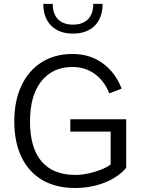

<svg xmlns="http://www.w3.org/2000/svg" viewBox="-20 -958 721 984"><path d="M340.4 -346.6V-283.6H547.1V-115.3Q529.6 -101.4 499.1 -89.1Q468.5 -76.8 433.4 -69.1Q398.3 -61.5 366.1 -61.5Q251.8 -61.5 192.7 -131.1Q133.7 -200.8 133.7 -336Q133.7 -467.4 191.4 -541.1Q249.2 -614.7 350.9 -614.7Q417.8 -614.7 467.1 -578.1Q516.4 -541.4 539.9 -479.3L603.4 -503.7Q571.9 -586.1 506.3 -633.8Q440.8 -681.4 351.8 -681.4Q260.6 -681.4 193.4 -638.9Q126.2 -596.3 89.8 -518.9Q53.3 -441.5 53.3 -336Q53.3 -229 90.3 -152.5Q127.3 -76 197.2 -35.2Q267 5.5 365.1 5.5Q419.4 5.5 469.1 -7Q518.8 -19.5 559.5 -42.7Q600.2 -65.9 626.7 -98.1V-346.6ZM505.7 -938.2H458.1Q458.1 -886.7 430.8 -859.2Q403.4 -831.7 354 -831.7Q304.6 -831.7 277.4 -859.2Q250.2 -886.7 250.2 -938.2H202Q202 -866.4 242.6 -826.1Q283.2 -785.9 354 -785.9Q424.8 -785.9 465.3 -826.1Q505.7 -866.4 505.7 -938.2Z"/></svg>

Font: Estedad VF
Style: Regular
Weight: 100
Designer: Amin Abedi
Version: Version 7.3